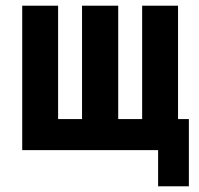

<svg xmlns="http://www.w3.org/2000/svg" viewBox="-20 -527 700 674"><path d="M535 127V0H58V-507H184V-109H268V-507H395V-109H479V-507H605V-109H643V127Z"/></svg>

Font: Zen Kaku Gothic New Black
Style: Regular
Weight: 900
Designer: Yoshimichi Ohira
Foundry: Positype
Version: Version 1.001